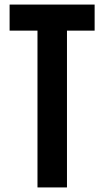

<svg xmlns="http://www.w3.org/2000/svg" viewBox="-20 -820 456 840"><path d="M144 0V-686H22V-800H394V-686H273V0Z"/></svg>

Font: Big Shoulders Display ExtraBold
Style: Regular
Weight: 800
Designer: Patric King
Foundry: XO Type Co
Version: Version 1.000; ttfautohint (v1.8.2)